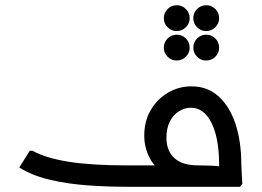

<svg xmlns="http://www.w3.org/2000/svg" viewBox="-20 -716 1003 736"><path d="M467 0Q392 0 315.5 -5.5Q239 -11 171 -27Q103 -43 54 -74L94 -138H105Q155 -110 243 -96Q331 -82 467 -82H742Q765 -82 788 -81Q811 -80 826 -78Q841 -76 841 -76L820 -73Q820 -77 820 -80.5Q820 -84 820 -88Q819 -190 790 -246.5Q761 -303 712 -303Q688 -303 666 -289.5Q644 -276 631 -250Q618 -224 618 -188Q618 -138 648.5 -110Q679 -82 740 -82V-21Q666 -21 620.5 -45.5Q575 -70 554 -110Q533 -150 533 -196Q533 -251 557.5 -293.5Q582 -336 623.5 -360.5Q665 -385 714 -385Q776 -385 818.5 -346Q861 -307 883 -240Q905 -173 905 -86Q906 -64 907 -43.5Q908 -23 909 -11L900 0ZM657 -484Q637 -484 622.5 -498.5Q608 -513 608 -533Q608 -554 622.5 -568.5Q637 -583 658 -583Q678 -583 692.5 -568.5Q707 -554 707 -533Q707 -513 692.5 -498.5Q678 -484 657 -484ZM657 -597Q637 -597 622.5 -611.5Q608 -626 608 -646Q608 -667 622.5 -681.5Q637 -696 658 -696Q678 -696 692.5 -681.5Q707 -667 707 -646Q707 -626 692.5 -611.5Q678 -597 657 -597ZM770 -484Q750 -484 735.5 -498.5Q721 -513 721 -533Q721 -554 735.5 -568.5Q750 -583 771 -583Q791 -583 805.5 -568.5Q820 -554 820 -533Q820 -513 805.5 -498.5Q791 -484 770 -484ZM770 -597Q750 -597 735.5 -611.5Q721 -626 721 -646Q721 -667 735.5 -681.5Q750 -696 771 -696Q791 -696 805.5 -681.5Q820 -667 820 -646Q820 -626 805.5 -611.5Q791 -597 770 -597Z"/></svg>

Font: Fustat Medium
Style: Regular
Weight: 500
Designer: Mohamed Gaber, Khaled Hosny, Laura Garcia Mut
Foundry: Kief Type Foundry, Alif Type Foundry, Hard Type Foundry
Version: Version 1.007